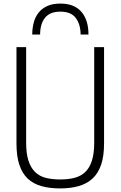

<svg xmlns="http://www.w3.org/2000/svg" viewBox="-20 -1043 673 1072"><path d="M316 9Q256 9 210.5 -4Q165 -17 134.5 -46Q104 -75 88 -123Q72 -171 72 -242V-780H126V-247Q126 -185 139 -145.5Q152 -106 176 -82.5Q200 -59 235.5 -50Q271 -41 316 -41Q362 -41 397.5 -50.5Q433 -60 457 -83.5Q481 -107 493.5 -147Q506 -187 506 -247V-780H561V-242Q561 -171 544.5 -123Q528 -75 496.5 -46Q465 -17 419.5 -4Q374 9 316 9ZM474 -850H430Q430 -906 403.5 -942Q377 -978 317 -978Q259 -978 231.5 -944Q204 -910 204 -850H160Q160 -884 168 -915.5Q176 -947 194.5 -971Q213 -995 243 -1009Q273 -1023 317 -1023Q395 -1023 434.5 -977Q474 -931 474 -850Z"/></svg>

Font: Tanohe Sans Light
Style: Regular
Weight: 300
Designer: Village Type and Design LLC & Cristiano Sobral
Foundry: Cooper Hewitt Smithsonian Design Museum
Version: Version 1.00;September 29, 2021;FontCreator 13.0.0.2655 64-b